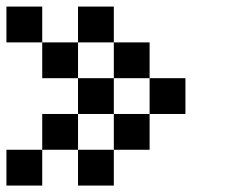

<svg xmlns="http://www.w3.org/2000/svg" viewBox="-20 -576 707 596"><path d="M444.4 -222.2V-333.3H555.6V-222.2ZM222.2 -444.4V-555.6H333.3V-444.4ZM333.3 -333.3V-444.4H444.4V-333.3ZM333.3 -111.1V-222.2H444.4V-111.1ZM222.2 0V-111.1H333.3V0ZM222.2 -222.2V-333.3H333.3V-222.2ZM0 -444.4V-555.6H111.1V-444.4ZM111.1 -333.3V-444.4H222.2V-333.3ZM111.1 -111.1V-222.2H222.2V-111.1ZM0 0V-111.1H111.1V0Z"/></svg>

Font: Pixeloid Mono
Style: Regular
Weight: 400
Monospace: yes
Designer: GGBotNet
Foundry: GGBotNet
Version: 0.5